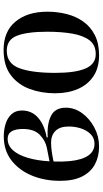

<svg xmlns="http://www.w3.org/2000/svg" viewBox="234 -804 583 1092"><g transform="rotate(-90 526.0 -257.5)"><path d="M239 14Q183 14 139 -9Q95 -32 69.5 -81Q44 -130 44 -208Q44 -296 74 -368.5Q104 -441 160.5 -484.5Q217 -528 297 -528Q335 -528 368.5 -517.5Q402 -507 423 -484Q444 -461 444 -425Q444 -368 402 -332Q360 -296 291 -284V-278Q365 -283 412.5 -260Q460 -237 460 -175Q460 -125 428.5 -82Q397 -39 346.5 -12.5Q296 14 239 14ZM155 -268 232 -283Q272 -291 305.5 -323Q339 -355 339 -420Q339 -461 325.5 -483.5Q312 -506 283 -506Q245 -506 218 -476Q191 -446 175 -392Q159 -338 155 -268ZM255 -12Q287 -12 309 -33.5Q331 -55 342 -88.5Q353 -122 353 -158Q353 -209 328 -234Q303 -259 262 -259Q239 -259 212.5 -255.5Q186 -252 154 -245Q153 -221 153.5 -198.5Q154 -176 156 -154Q170 -12 255 -12Z M758 14Q687 14 639 -18Q591 -50 566.5 -106.5Q542 -163 542 -237Q542 -314 566.5 -380.5Q591 -447 645 -488Q699 -529 789 -529Q894 -529 950 -461Q1006 -393 1006 -280Q1006 -223 992.5 -170Q979 -117 949.5 -75.5Q920 -34 872.5 -10Q825 14 758 14ZM765 -5Q816 -5 843 -40Q870 -75 881 -137Q892 -199 892 -280Q892 -394 869.5 -452.5Q847 -511 784 -511Q711 -511 684.5 -439Q658 -367 658 -236Q658 -121 683 -63Q708 -5 765 -5Z"/></g></svg>

Font: Literata 72pt Medium
Style: Italic
Weight: 500
Italic angle: -2°
Designer: Latin by Veronika Burian and Jose Scaglione. Greek by Irene Vlachou. Cyrillic by Vera Evstafieva
Foundry: TypeTogether
Version: Version 3.002